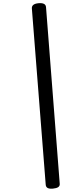

<svg xmlns="http://www.w3.org/2000/svg" viewBox="-20 -1096 403 1193"><path d="M309 76Q287 78 276 72Q265 66 264 51L178 -1043Q177 -1058 187.5 -1066Q198 -1074 219 -1076Q241 -1078 253 -1072Q265 -1066 266 -1051L351 44Q353 59 342 66.5Q331 74 309 76Z"/></svg>

Font: Playwrite MX
Style: Regular
Weight: 400
Designer: Veronika Burian, José Scaglione
Foundry: TypeTogether
Version: Version 1.002